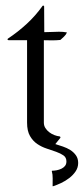

<svg xmlns="http://www.w3.org/2000/svg" viewBox="-20 -527 299 686"><path d="M166 83Q173.8 83 182.6 81.3Q191.4 79.6 199.2 75.9Q207 72.3 212.2 65.9Q217.3 59.6 217.3 49.8Q217.3 35.6 206.8 28.3Q196.3 21 180.7 15.4Q165 9.8 147 3.9Q128.9 -2 113.3 -12.5Q97.7 -22.9 87.2 -41Q76.7 -59.1 76.7 -88.9V-383.3H10.7L6.8 -384.8L7.8 -388.7Q43.9 -412.6 75.7 -441.9Q107.4 -471.2 132.3 -506.3L135.3 -507.3L137.7 -504.4L138.2 -412.1Q151.4 -412.1 164.3 -412.8Q177.2 -413.6 190.4 -413.6Q197.8 -413.6 205.1 -413.1Q212.4 -412.6 219.2 -411.1Q215.8 -402.8 209 -396.5Q202.1 -390.1 195.8 -384.3Q181.2 -382.8 166.3 -382.8Q151.4 -382.8 136.7 -383.3V-88.9Q136.7 -78.1 142.1 -69.6Q147.5 -61 155.8 -54.7Q164.1 -48.3 174.1 -44.4Q184.1 -40.5 193.4 -39.6L195.8 -37.6V-34.7L177.7 -12.2Q190.4 -8.3 204.8 -3.4Q219.2 1.5 231.2 9Q243.2 16.6 251.2 27.8Q259.3 39.1 259.3 55.2Q259.3 71.8 250.2 85.2Q241.2 98.6 227.5 109.1Q213.9 119.6 198.2 127Q182.6 134.3 168.9 138.7L168 137.7Q168 124.5 168.2 110.6Q168.5 96.7 165 84Z"/></svg>

Font: CAT Linz
Style: Regular
Weight: 400
Designer: Peter Wiegel
Foundry: Peter Wiegel
Version: Version 1.08